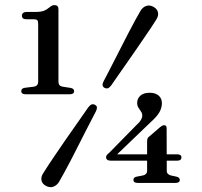

<svg xmlns="http://www.w3.org/2000/svg" viewBox="-20 -736 811 772"><path d="M86 -658.5H116.5Q126 -658.5 129.8 -654.8Q133.5 -651 133.5 -639V-408.5Q133.5 -399 129.2 -394Q125 -389 116.5 -387.5L80 -383Q65.5 -381 65.5 -369.5Q65.5 -357 83 -357H260.5Q278 -357 278 -369.5Q278 -380 264 -382.5L231.5 -387.5Q223 -389 219 -394Q215 -399 215 -408V-699.5Q215 -715.5 198.5 -715.5Q193.5 -715.5 189 -713.2Q184.5 -711 179 -706.5Q168 -697 156 -692.5Q144 -688 123 -688H87Q78 -688 73 -683.8Q68 -679.5 68 -673Q68 -666.5 72.2 -662.5Q76.5 -658.5 86 -658.5ZM571.5 -168Q571.5 -175 573.5 -179.8Q575.5 -184.5 580 -187L624 -225Q629 -229 632.5 -230.8Q636 -232.5 640 -232.5Q650 -232.5 650 -221L650.5 -50Q650.5 -41.5 655 -37Q659.5 -32.5 667 -30.5L688.5 -26Q695.5 -24.5 699.2 -21.2Q703 -18 703 -13Q703 -0.5 685.5 -0.5H534Q516.5 -0.5 516.5 -13Q516.5 -23.5 531 -26L554.5 -30.5Q562.5 -32 567 -36.8Q571.5 -41.5 571.5 -50ZM529 -233.5Q541.5 -244.5 546.8 -253.8Q552 -263 552 -271Q552 -280.5 547 -287.5Q542 -294.5 536.8 -302.8Q531.5 -311 531.5 -322.5Q531.5 -339.5 544.2 -351.2Q557 -363 582.5 -363Q604.5 -363 617.8 -351.8Q631 -340.5 631 -321Q631 -303.5 621.5 -285.8Q612 -268 584.5 -243.5L437.5 -102.5L431.5 -115.5H693Q700.5 -115.5 705 -112.5Q709.5 -109.5 709.5 -103.5Q709.5 -90 692.5 -90H425Q416 -90 411.2 -93.8Q406.5 -97.5 406.5 -103.5Q406.5 -107.5 409 -111.8Q411.5 -116 419 -121.5ZM427 -392.5Q420 -383.5 414 -381.2Q408 -379 400 -383Q393 -387 392.5 -394Q392 -401 397 -410Q405 -425.5 416.8 -448Q428.5 -470.5 442 -497Q455.5 -523.5 469.8 -551.5Q484 -579.5 497.8 -606Q511.5 -632.5 523.8 -655Q536 -677.5 545 -692.5Q554 -707.5 568.2 -712.2Q582.5 -717 598 -708Q612.5 -699.5 615.2 -686Q618 -672.5 608.5 -657.5Q600.5 -644 586.8 -623.8Q573 -603.5 556.2 -578.8Q539.5 -554 521.2 -527.8Q503 -501.5 485.2 -476Q467.5 -450.5 452.5 -429.2Q437.5 -408 427 -392.5ZM335 -304.5Q342 -313.5 348.2 -316Q354.5 -318.5 362 -314.5Q369.5 -310.5 369.8 -303.5Q370 -296.5 365 -287Q357 -271.5 345.2 -249Q333.5 -226.5 320 -200Q306.5 -173.5 292.2 -145.2Q278 -117 264.2 -90.5Q250.5 -64 238.2 -41.8Q226 -19.5 217 -4Q207.5 10.5 193.5 15Q179.5 19.5 164 11Q149.5 3 146.8 -10.8Q144 -24.5 153.5 -39Q161.5 -52.5 175.2 -73Q189 -93.5 205.8 -118.5Q222.5 -143.5 240.8 -169.8Q259 -196 276.8 -221.2Q294.5 -246.5 309.5 -268Q324.5 -289.5 335 -304.5Z"/></svg>

Font: Fraunces 11pt
Style: Regular
Weight: 400
Version: Version 1.000;[b76b70a41]